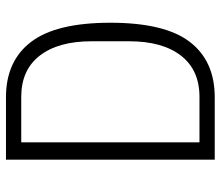

<svg xmlns="http://www.w3.org/2000/svg" viewBox="-68 -670 738 642"><g transform="rotate(-90 301.0 -349.0)"><path d="M88 -698H297Q418 -698 482 -614Q546 -530 546 -349Q546 -167 482 -83.5Q418 0 297 0H88ZM298 -51Q388 -51 436 -113Q484 -175 484 -286V-412Q484 -523 436 -585Q388 -647 298 -647H146V-51Z"/></g></svg>

Font: IBM Plex Sans Cond Light
Style: Regular
Weight: 300
Width: 3
Designer: Mike Abbink, Paul van der Laan, Pieter van Rosmalen
Foundry: Bold Monday
Version: Version 1.3